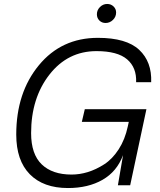

<svg xmlns="http://www.w3.org/2000/svg" viewBox="-20 -935 806 969"><path d="M137 -263Q137 -157 190.5 -105.5Q244 -54 341 -54Q382 -54 423 -66.5Q464 -79 505.5 -105.5Q547 -132 579 -181.5Q611 -231 625 -297L630 -320H393L408 -384H719L637 0H575L601 -152Q570 -69 497.5 -27.5Q425 14 323 14Q199 14 130.5 -55.5Q62 -125 62 -256Q62 -467 176 -605.5Q290 -744 474 -744Q618 -744 682.5 -683.5Q747 -623 743 -520H667Q670 -594 621.5 -635.5Q573 -677 467 -677Q322 -677 229.5 -558.5Q137 -440 137 -263ZM469 -863Q469 -884 484.5 -899.5Q500 -915 521 -915Q540 -915 553 -902.5Q566 -890 566 -872Q566 -850 550 -834.5Q534 -819 513 -819Q494 -819 481.5 -831.5Q469 -844 469 -863Z"/></svg>

Font: Nacelle Light
Style: Italic
Weight: 300
Italic angle: -12°
Designer: Sora Sagano
Foundry: Sora Sagano
Version: Version 1.000;FEAKit 1.0